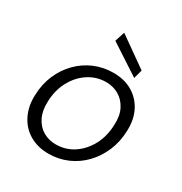

<svg xmlns="http://www.w3.org/2000/svg" viewBox="-170 -845 933 984"><g transform="rotate(30 296.0 -353.5)"><path d="M254 12Q191 12 142.5 -16.5Q94 -45 68.5 -97Q43 -149 46 -215Q48 -280 71.5 -334.5Q95 -389 135 -429.5Q175 -470 227 -492Q279 -514 338 -514Q403 -514 450.5 -486Q498 -458 523.5 -408Q549 -358 546 -290Q544 -225 520.5 -170Q497 -115 457.5 -74Q418 -33 366 -10.5Q314 12 254 12ZM263 -48Q321 -48 367.5 -78.5Q414 -109 443 -162.5Q472 -216 474 -285Q477 -340 457.5 -377.5Q438 -415 404.5 -434.5Q371 -454 329 -454Q273 -454 226 -423.5Q179 -393 150 -339.5Q121 -286 119 -217Q117 -163 136 -125Q155 -87 188.5 -67.5Q222 -48 263 -48ZM442 -544 263 -661 282 -719 456 -596Z"/></g></svg>

Font: DM Sans 16pt Light
Style: Italic
Weight: 300
Italic angle: -10°
Version: Version 4.004;gftools[0.9.30]